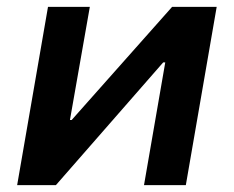

<svg xmlns="http://www.w3.org/2000/svg" viewBox="-20 -540 682 560"><path d="M30 0H143L456 -358H462L400 0H522L612 -520H482L189 -190H184L242 -520H120Z"/></svg>

Font: Fixel Display 20240404 SemiBold
Style: Italic
Weight: 600
Italic angle: -10°
Designer: AlfaBravo + MacPaw
Foundry: Kyrylo Tkachov, Marchela Mozhyna, Serhii Makarenko, Maria Weinstein, Zakhar Kryvoshyya
Version: Version 1.211;Glyphs 3.2 (3225)